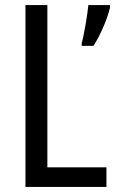

<svg xmlns="http://www.w3.org/2000/svg" viewBox="-20 -734 457 754"><path d="M80 0H398V-77H166V-714H80ZM412 -704V-714H327C324 -679 309 -592 301 -565V-554H347C372 -591 403 -663 412 -704Z"/></svg>

Font: Noto Sans Sinhala UI Condensed
Style: Regular
Weight: 400
Width: 3
Designer: Jelle Bosma - Monotype Design Team
Foundry: Monotype Imaging Inc.
Version: Version 2.006